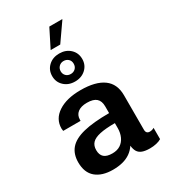

<svg xmlns="http://www.w3.org/2000/svg" viewBox="-230 -1073 1060 1196"><g transform="rotate(-30 300.0 -475.5)"><path d="M222 10Q144 10 100 -27Q56 -64 56 -138Q56 -198 88.5 -235.5Q121 -273 191.5 -290.5Q262 -308 376 -308V-357Q376 -395 355 -414Q334 -433 288 -433Q245 -433 221.5 -414.5Q198 -396 198 -363V-355H73Q72 -365 71.5 -368.5Q71 -372 71 -372Q71 -372 71 -371.5Q71 -371 71 -373Q71 -441 131.5 -481Q192 -521 293 -521Q400 -521 456 -480.5Q512 -440 512 -358V-110Q512 -95 519 -88Q526 -81 538 -81Q556 -81 570 -90V-9Q556 0 534 5Q512 10 488 10Q454 10 433 2Q412 -6 402 -22.5Q392 -39 389 -66Q372 -40 347.5 -23Q323 -6 291.5 2Q260 10 222 10ZM269 -80Q304 -80 327.5 -95.5Q351 -111 363.5 -138.5Q376 -166 376 -200V-236Q308 -236 267.5 -227Q227 -218 209 -199Q191 -180 191 -148Q191 -114 210 -97Q229 -80 269 -80ZM257 -830 323 -961H415L416 -959L326 -830ZM292 -584Q245 -584 214.5 -612.5Q184 -641 184 -684Q184 -728 214.5 -756.5Q245 -785 292 -785Q339 -785 369.5 -756.5Q400 -728 400 -684Q400 -641 369.5 -612.5Q339 -584 292 -584ZM292 -638Q312 -638 325.5 -651Q339 -664 339 -685Q339 -706 325.5 -718.5Q312 -731 292 -731Q272 -731 258.5 -717.5Q245 -704 245 -684Q245 -664 258 -651Q271 -638 292 -638Z"/></g></svg>

Font: Chivo Mono Medium SemiBold
Style: Regular
Weight: 600
Monospace: yes
Version: Version 1.008